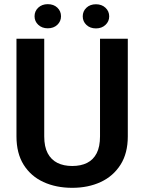

<svg xmlns="http://www.w3.org/2000/svg" viewBox="-20 -898 697 928"><path d="M463.4 -710.9H597.7V-238.8Q597.7 -157.2 562.5 -101.8Q527.3 -46.4 466.8 -18.3Q406.2 9.8 329.1 9.8Q251 9.8 189.9 -18.3Q128.9 -46.4 94.2 -101.8Q59.6 -157.2 59.6 -238.8V-710.9H193.8V-238.8Q193.8 -189 210.4 -157.5Q227.1 -126 257.3 -110.8Q287.6 -95.7 329.1 -95.7Q371.1 -95.7 401.1 -110.8Q431.2 -126 447.3 -157.5Q463.4 -189 463.4 -238.8ZM147 -819.3Q147 -844.2 165 -861.1Q183.1 -877.9 210.9 -877.9Q239.3 -877.9 257.1 -861.1Q274.9 -844.2 274.9 -819.3Q274.9 -794.9 257.1 -778.1Q239.3 -761.2 210.9 -761.2Q183.1 -761.2 165 -778.1Q147 -794.9 147 -819.3ZM379.9 -818.8Q379.9 -843.8 397.7 -860.6Q415.5 -877.4 443.8 -877.4Q471.7 -877.4 489.7 -860.6Q507.8 -843.8 507.8 -818.8Q507.8 -794.4 489.7 -777.6Q471.7 -760.7 443.8 -760.7Q415.5 -760.7 397.7 -777.6Q379.9 -794.4 379.9 -818.8Z"/></svg>

Font: Roboto SemiBold
Style: Regular
Weight: 600
Designer: Christian Robertson
Foundry: Google
Version: Version 3.009; 2024